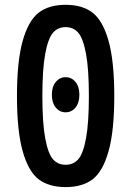

<svg xmlns="http://www.w3.org/2000/svg" viewBox="-20 -760 540 790"><path d="M290.5 -317.4Q274.4 -297.9 250 -297.9Q225.6 -297.9 209.5 -317.4Q193.4 -336.9 193.4 -370.1Q193.4 -403.3 209.5 -422.9Q225.6 -442.4 250 -442.4Q274.4 -442.4 290.5 -422.9Q306.6 -403.3 306.6 -370.1Q306.6 -336.9 290.5 -317.4ZM302.2 -625Q282.2 -648.4 250 -648.4Q217.8 -648.4 197.8 -625Q177.7 -601.6 166 -538.1Q154.3 -474.6 154.3 -364.7Q154.3 -254.9 166 -191.4Q177.7 -127.9 197.8 -105Q217.8 -82 250 -82Q282.2 -82 302.2 -105Q322.3 -127.9 334 -191.4Q345.7 -254.9 345.7 -364.7Q345.7 -474.6 334 -538.1Q322.3 -601.6 302.2 -625ZM361.3 -22.5Q319.3 9.8 250 9.8Q180.7 9.8 138.7 -22.5Q96.7 -54.7 73.2 -138.2Q49.8 -221.7 49.8 -364.7Q49.8 -507.8 73.2 -591.3Q96.7 -674.8 138.7 -707.5Q180.7 -740.2 250 -740.2Q319.3 -740.2 361.3 -707.5Q403.3 -674.8 426.8 -591.3Q450.2 -507.8 450.2 -364.7Q450.2 -221.7 426.8 -138.2Q403.3 -54.7 361.3 -22.5Z"/></svg>

Font: Rounded Mgen+ 2m medium
Style: Regular
Weight: 500
Designer: [Source Han Sans]
Ryoko NISHIZUKA  (kana & ideographs); Paul D. Hunt (Latin, Greek & Cyrillic); Wenlong ZHANG  (bopomofo
Version: Version 1.059.20150602